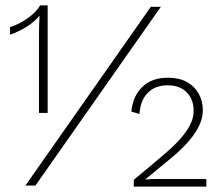

<svg xmlns="http://www.w3.org/2000/svg" viewBox="-20 -685 820 709"><path d="M128 -665H156V-268H124V-559Q124 -576 124.5 -593Q125 -610 126 -627Q106 -603 76.5 -585Q47 -567 17 -557V-585Q35 -590 57 -602Q79 -614 98.5 -630.5Q118 -647 128 -665ZM74 0 537 -660H574L111 0ZM474 4V-21Q500 -43 527.5 -65.5Q555 -88 579 -109Q615 -139 640.5 -166.5Q666 -194 680.5 -221Q695 -248 695 -276Q695 -318 669.5 -344Q644 -370 599 -370Q553 -370 525.5 -342Q498 -314 495 -264L465 -273Q470 -329 505 -363.5Q540 -398 600 -398Q641 -398 669.5 -382.5Q698 -367 713.5 -339.5Q729 -312 729 -277Q729 -246 712 -214Q695 -182 666 -151.5Q637 -121 602 -93Q582 -76 560 -58.5Q538 -41 517 -23V-22Q524 -23 535 -23.5Q546 -24 554 -24H742V4Z"/></svg>

Font: Kantumruy Pro ExtraLight
Style: Regular
Weight: 250
Version: Version 1.002